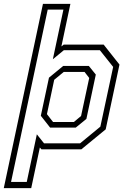

<svg xmlns="http://www.w3.org/2000/svg" viewBox="-68 -770 654 990"><path d="M-48.5 200 153.5 -750H295L248.5 -530.5L260.5 -540H466.5L548 -437L477 -103L351.5 0H145.5L137.5 -9.5L93 200ZM205.5 -141H313L350 -172L392 -368L368 -399H260.5L211.5 -358.5L174 -181.5ZM-11 168H70L122 -77.5L159 -31H345L449.5 -117L515.5 -425L447 -511H261L204.5 -464.5L259 -720.5H178ZM190.5 -112 142.5 -173 184.5 -369.5 258 -430H390L426 -385.5L377.5 -157L322.5 -112Z"/></svg>

Font: Tourney Light
Style: Italic
Weight: 300
Italic angle: -12°
Version: Version 1.015